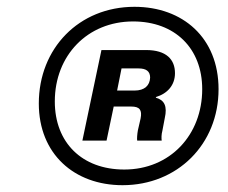

<svg xmlns="http://www.w3.org/2000/svg" viewBox="-20 -758 670 564"><path d="M340 -214C501 -214 622 -334 622 -496C622 -647 517 -738 375 -738C212 -738 94 -616 94 -454C94 -306 198 -214 340 -214ZM345 -260C221 -260 141 -339 141 -460C141 -595 237 -695 371 -695C494 -695 574 -616 574 -496C574 -362 480 -260 345 -260ZM222 -345H293L314 -445H366C390 -445 398 -435 393 -410L385 -375C383 -364 382 -350 383 -345H455C454 -352 454 -363 457 -374L464 -411C472 -446 463 -464 438 -471V-473C472 -483 494 -508 494 -543C494 -583 469 -611 409 -611H278ZM324 -492 337 -557H387C409 -557 421 -549 421 -530C420 -507 405 -492 375 -492Z"/></svg>

Font: Mona Sans
Style: Bold Italic
Weight: 700
Italic angle: -11.7°
Designer: Deni Anggara
Foundry: GitHub
Version: Version 2.000;Glyphs 3.2.3 (3260)